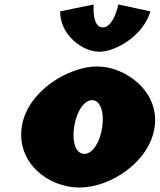

<svg xmlns="http://www.w3.org/2000/svg" viewBox="-20 -826 717 861"><path d="M510.8 -806C510.8 -806 490.2 -703 440.6 -703C391 -703 400.1 -806 400.1 -806L249.7 -775C249.2 -668 351.1 -594 424.9 -594C500.9 -594 624 -668 654.4 -775ZM77.4 -256C54.6 -98 193.3 15 337.1 15C473.1 15 650.6 -98 673.4 -256C696.5 -416 542.6 -528 415.4 -528C286.6 -528 100.4 -416 77.4 -256ZM312.4 -256C322.6 -327 357.8 -377 393.1 -377C427.9 -377 448.6 -327 438.4 -256C428.3 -186 394.7 -136 358.4 -136C320.4 -136 302.3 -186 312.4 -256Z"/></svg>

Font: Blink
Style: WideObl
Weight: 400
Designer: Mew Too
Foundry: Cannot Into Space Fonts
Version: Version 001.000